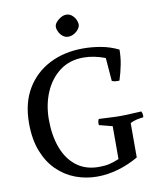

<svg xmlns="http://www.w3.org/2000/svg" viewBox="-100 -1006 916 1104"><g transform="rotate(-10 358.0 -454.0)"><path d="M620 -49Q563 -16 501 2Q439 20 378 20Q312 20 252 -2.5Q192 -25 145 -71Q98 -117 71 -186.5Q44 -256 44 -350Q44 -467 93 -549.5Q142 -632 228 -676Q314 -720 424 -720Q476 -720 528.5 -710.5Q581 -701 630 -677Q630 -633 621.5 -589.5Q613 -546 599 -502Q596 -501 592.5 -501Q589 -501 586 -501Q569 -501 555 -507L544 -643Q478 -668 417 -668Q336 -668 278.5 -624.5Q221 -581 190.5 -509Q160 -437 160 -350Q160 -258 186.5 -186.5Q213 -115 266 -74Q319 -33 397 -33Q432 -33 458 -39Q484 -45 515 -58V-250L438 -270Q437 -274 437 -281Q437 -293 443 -305Q470 -304 505.5 -302Q541 -300 569 -300Q597 -300 631 -302Q665 -304 692 -305Q698 -293 698 -281Q698 -278 697.5 -275.5Q697 -273 697 -270Q678 -268 659 -264Q640 -260 620 -250ZM353 -801Q336 -801 322 -812Q308 -823 300 -839Q292 -855 292 -869Q292 -882 303 -895.5Q314 -909 330.5 -918.5Q347 -928 363 -928Q381 -928 395 -916.5Q409 -905 416.5 -889.5Q424 -874 424 -860Q424 -847 413.5 -833Q403 -819 386.5 -810Q370 -801 353 -801Z"/></g></svg>

Font: Alike
Style: Regular
Weight: 400
Designer: Sveta Sebyakina
Foundry: Cyreal (www.cyreal.org)
Version: Version 1.301; ttfautohint (v1.8.4.7-5d5b)